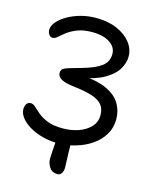

<svg xmlns="http://www.w3.org/2000/svg" viewBox="-130 -801 859 1070"><g transform="rotate(15 299.0 -265.5)"><path d="M306 183Q275 183 259.5 159.5Q244 136 244 110Q244 94 246 70Q248 46 249.5 22.5Q251 -1 251 -15Q251 -27 259 -36Q267 -45 278.5 -50Q290 -55 301 -55Q316 -55 325 -45Q334 -35 334 -14Q334 18 335 48.5Q336 79 337 102.5Q338 126 338 140Q338 156 329.5 169.5Q321 183 306 183ZM264 16Q216 16 173.5 4.5Q131 -7 98.5 -26.5Q66 -46 47.5 -70Q29 -94 29 -119Q29 -135 37 -148Q45 -161 61 -161Q75 -161 89 -147.5Q103 -134 124 -116.5Q145 -99 179 -85Q213 -71 267 -71Q318 -71 360 -86Q402 -101 428 -129.5Q454 -158 453 -198Q453 -232 435.5 -254.5Q418 -277 378.5 -290.5Q339 -304 271 -312Q218 -318 195 -331Q172 -344 172 -366Q172 -375 176 -382.5Q180 -390 191 -395Q204 -401 227 -407.5Q250 -414 281 -423Q354 -443 391.5 -469.5Q429 -496 429 -543Q429 -582 391.5 -607Q354 -632 290 -632Q239 -632 205 -618.5Q171 -605 148.5 -588Q126 -571 111.5 -557.5Q97 -544 83 -544Q70 -544 62 -556Q54 -568 54 -583Q54 -605 73 -628Q92 -651 125 -670.5Q158 -690 200.5 -702Q243 -714 291 -714Q360 -714 411.5 -691.5Q463 -669 491.5 -632.5Q520 -596 520 -552Q520 -515 497.5 -478Q475 -441 424 -412Q373 -383 286 -368L293 -384Q385 -379 440.5 -353Q496 -327 520 -286.5Q544 -246 544 -197Q544 -148 520.5 -108.5Q497 -69 457 -41.5Q417 -14 366.5 1Q316 16 264 16Z"/></g></svg>

Font: Shantell Sans
Style: Regular
Weight: 400
Designer: Stephen Nixon, Anya Danilova, Shantell Martin
Foundry: Arrow Type
Version: Version 1.008;[ac192a2d6]